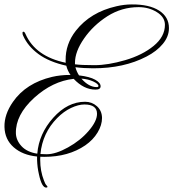

<svg xmlns="http://www.w3.org/2000/svg" viewBox="-46 -704 779 863"><path d="M390.1 -192.4Q390.1 -234.4 333.5 -234.4Q306.6 -234.4 273.4 -218.8Q240.2 -203.1 210.9 -173.3Q145 -106.4 135.7 -11.7Q145.5 -10.7 163.6 -10.7Q204.6 -10.7 259.8 -41.5Q315.4 -72.3 352.5 -115.7Q390.1 -159.2 390.1 -192.4ZM388.7 -312.5Q396.5 -312.5 396.5 -317.4Q396.5 -326.7 373 -337.9Q349.6 -348.6 319.8 -350.6Q353.5 -312.5 388.7 -312.5ZM695.3 -592.3Q695.3 -627 659.2 -649.4Q623 -671.9 577.1 -671.9Q501 -671.9 436.5 -630.9Q372.6 -589.8 332 -531.2Q291 -472.2 291 -421.9V-415Q318.4 -411.1 378.9 -411.1Q439.5 -411.1 516.6 -433.6Q593.8 -456.1 644.5 -497.6Q695.3 -539.1 695.3 -592.3ZM167.5 135.7Q167.5 138.7 161.6 139.2Q141.6 139.2 128.9 79.1Q121.6 47.9 120.6 13.7V-0.5Q55.7 -6.8 15.6 -42Q-24.4 -77.1 -25.9 -133.3Q-27.3 -189.5 12.2 -246.1Q70.8 -330.6 188 -358.4Q226.1 -367.2 268.1 -367.2H271Q257.8 -385.3 252 -408.7Q174.8 -425.8 127 -460.9Q79.1 -496.1 58.1 -543.5Q55.2 -548.8 55.2 -555.2Q54.7 -561.5 59.6 -561.5Q64.5 -561.5 69.3 -549.8Q113.8 -450.2 249.5 -421.9Q249 -424.3 249 -427.2Q249 -430.2 249 -433.1Q248 -505.9 294.9 -565.9Q360.4 -649.4 477.1 -675.8Q512.2 -684.1 546.4 -684.1Q625.5 -684.6 669.4 -656.2Q713.4 -627.9 713.4 -577.6Q713.4 -540 686 -506.8Q658.7 -473.6 612.3 -449.7Q511.2 -397 373 -397Q330.1 -397 293 -401.9Q297.9 -382.8 309.1 -365.2Q357.4 -359.4 381.8 -345.7Q406.2 -332 406.2 -316.4Q406.2 -300.8 382.8 -301.3Q330.6 -301.3 285.2 -349.6Q190.4 -339.4 106.9 -263.7Q23.4 -187 25.4 -105Q26.4 -73.2 50.8 -46.9Q75.2 -20.5 121.6 -13.2Q128.9 -103 193.4 -174.8Q257.8 -246.6 336.4 -246.6Q367.2 -246.6 389.6 -226.6Q412.1 -206.5 412.6 -173.8Q412.6 -141.6 392.6 -108.4Q372.6 -75.2 337.4 -50.8Q261.7 1 152.8 1L135.3 0.5Q134.8 4.4 134.8 7.8V15.1Q134.8 64.9 151.4 106.9Q157.2 123 162.1 127.9Q167 132.8 167.5 135.7Z"/></svg>

Font: PinyonScript
Style: Regular
Weight: 400
Designer: Nicole Fally
Foundry: Nicole Fally
Version: Version 1.005